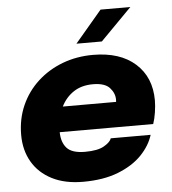

<svg xmlns="http://www.w3.org/2000/svg" viewBox="-53 -787 758 847"><g transform="rotate(-5 326.0 -363.0)"><path d="M595.5 -168Q581.5 -121.5 542 -80.2Q502.5 -39 437.2 -13.2Q372 12.5 281.5 12.5Q200.5 12.5 143.5 -16.8Q86.5 -46 56.5 -97.8Q26.5 -149.5 26.5 -217Q26.5 -288 53 -347.5Q79.5 -407 127 -450.5Q174.5 -494 237.2 -517.8Q300 -541.5 372.5 -541.5Q492 -541.5 559.8 -481Q627.5 -420.5 627.5 -318Q627.5 -294.5 623 -265.2Q618.5 -236 611 -214.5H197Q197.5 -169.5 220.5 -144Q243.5 -118.5 301 -118.5Q357 -118.5 385.2 -134.8Q413.5 -151 419 -168ZM361 -412.5Q310.5 -412.5 275.2 -389Q240 -365.5 220.5 -326H456.5Q457 -331 457 -336Q457 -365 435.2 -388.8Q413.5 -412.5 361 -412.5ZM304.5 -597 423.5 -737.5H555.5L417 -597Z"/></g></svg>

Font: Epilogue ExtraBold
Style: Italic
Weight: 800
Italic angle: -12°
Designer: Tyler Finck
Foundry: Etcetera Type Co
Version: Version 2.111; ttfautohint (v1.8.3)